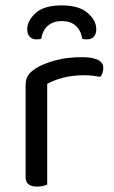

<svg xmlns="http://www.w3.org/2000/svg" viewBox="-20 -687 422 712"><path d="M155 -376V-218H75V-370Q75 -393 83.5 -406.5Q92 -420 112 -433Q138 -450 183 -462.5Q228 -475 283 -475Q363 -475 363 -435Q363 -425 360 -416.5Q357 -408 352 -402Q342 -404 326 -406Q310 -408 294 -408Q248 -408 213 -398.5Q178 -389 155 -376ZM75 -264 155 -252V-2Q150 0 140 2.5Q130 5 118 5Q97 5 86 -3.5Q75 -12 75 -31ZM209 -609Q178 -609 158 -592Q138 -575 133 -543Q130 -542 125.5 -541.5Q121 -541 116 -541Q100 -541 90.5 -550.5Q81 -560 81 -579Q81 -610 112 -638.5Q143 -667 209 -667Q273 -667 305 -639Q337 -611 337 -579Q337 -560 327.5 -550.5Q318 -541 302 -541Q297 -541 293 -541.5Q289 -542 285 -543Q280 -575 260.5 -592Q241 -609 209 -609Z"/></svg>

Font: Baloo Bhaijaan 2
Style: Regular
Weight: 400
Designer: Sanskriti Dholi, Noopur Datye and Ek Type
Foundry: Ek Type
Version: Version 1.701